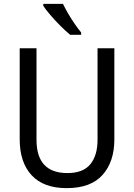

<svg xmlns="http://www.w3.org/2000/svg" viewBox="-20 -964 694 994"><path d="M572 -242Q572 -127 511 -58.5Q450 10 325 10Q206 10 144 -56.5Q82 -123 82 -243V-714H169V-240Q169 -68 329 -68Q410 -68 447.5 -113.5Q485 -159 485 -241V-714H572ZM306 -944Q317 -921 333 -893.5Q349 -866 367 -840Q385 -814 400 -796V-784H343Q321 -802 293 -830Q265 -858 240.5 -886.5Q216 -915 204 -934V-944Z"/></svg>

Font: Noto Sans Ethiopic SemCond
Style: Regular
Weight: 400
Width: 4
Designer: Monotype Design Team
Foundry: Monotype Imaging Inc.
Version: Version 2.102; ttfautohint (v1.8.4.7-5d5b)